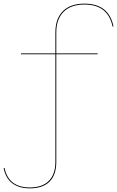

<svg xmlns="http://www.w3.org/2000/svg" viewBox="-80 -817 643 1054"><path d="M229 -524H456V-519H229V72Q229 143 192 180Q155 217 84 217Q24 217 -12.5 189Q-49 161 -60 106L-55 105Q-33 212 84 212Q152 212 188 176Q224 140 224 72V-519H35V-524H224V-638Q224 -715 265.5 -756Q307 -797 384 -797Q517 -797 543 -672L538 -671Q513 -792 384 -792Q309 -792 269 -752Q229 -712 229 -638Z"/></svg>

Font: Hepta Slab Hairline
Style: Regular
Weight: 400
Designer: Michael LaGattuta
Foundry: Michael LaGattuta
Version: Version 1.100; ttfautohint (v1.8) -l 8 -r 50 -G 200 -x 14 -D